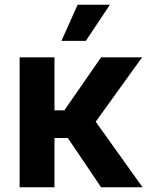

<svg xmlns="http://www.w3.org/2000/svg" viewBox="-20 -787 623 807"><path d="M62.5 -545.9H209V-323.2H250.5L404.8 -545.9H577.1L382.3 -275.4L579.1 0H404.8L265.1 -207H209V0H62.5ZM306.2 -767.1H441.9L340.8 -615.2H238.3Z"/></svg>

Font: Inter RS Variable
Style: Regular
Weight: 400
Designer: Rasmus Andersson (customised by Maria Ramos and Noel Pretorius)
Foundry: rsms
Version: Version 3.001;Glyphs 3.2.3 (3260)